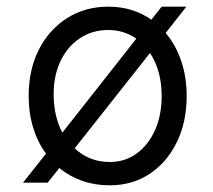

<svg xmlns="http://www.w3.org/2000/svg" viewBox="-20 -543 640 576"><path d="M66 -255Q66 -334 96.5 -394Q127 -454 181 -488.5Q235 -523 305 -523Q378 -523 434 -484L465 -523H539L477 -444Q507 -409 523.5 -360.5Q540 -312 540 -255Q540 -177 510.5 -116.5Q481 -56 429 -21.5Q377 13 309 13Q265 13 226.5 -0.5Q188 -14 158 -39L123 5H49L118 -82Q93 -116 79.5 -160Q66 -204 66 -255ZM141 -255Q142 -193 167 -145L389 -427Q352 -453 305 -453Q256 -453 218.5 -427.5Q181 -402 160.5 -357.5Q140 -313 141 -255ZM309 -57Q355 -57 390 -82.5Q425 -108 445 -152.5Q465 -197 465 -255Q465 -331 430 -384L204 -98Q248 -57 309 -57Z"/></svg>

Font: Orbit
Style: Regular
Weight: 400
Designer: Sooun Cho
Foundry: JAMO
Version: Version 1.000; ttfautohint (v1.8.4.7-5d5b);gftools[0.9.29]